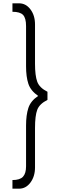

<svg xmlns="http://www.w3.org/2000/svg" viewBox="-20 -827 359 1157"><path d="M55 258Q100 258 118.5 238Q137 218 137 175V-70Q137 -134 151 -176.5Q165 -219 210 -249Q165 -280 151 -322Q137 -364 137 -428V-670Q137 -718 119 -737Q101 -756 55 -756V-807H95Q136 -807 163.5 -770.5Q191 -734 191 -680V-443Q191 -371 204.5 -334.5Q218 -298 266 -274V-225Q218 -201 204.5 -165.5Q191 -130 191 -55V182Q191 236 163.5 273Q136 310 95 310H55Z"/></svg>

Font: Oakes Grotesk Light
Style: Regular
Weight: 300
Designer: Samuel Oakes
Foundry: Samuel Oakes
Version: Version 1.000;PS 001.000;hotconv 1.0.88;makeotf.lib2.5.64775